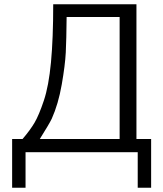

<svg xmlns="http://www.w3.org/2000/svg" viewBox="-20 -715 768 902"><path d="M37 -62H86Q122 -104 142.5 -139Q163 -174 186 -242.5Q209 -311 219.5 -422.5Q230 -534 230 -695H621V-62H690V167H627V0H100V167H37ZM167 -62H542V-635H293Q292 -528 289 -468.5Q286 -409 270 -317.5Q254 -226 223 -157Q211 -132 167 -62Z"/></svg>

Font: Coval
Style: ExtraLight
Weight: 250
Foundry: Context Ltd
Version: Version 001.000